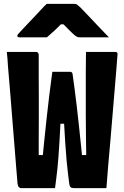

<svg xmlns="http://www.w3.org/2000/svg" viewBox="-20 -967 640 987"><path d="M15 -700Q41 -700 65.5 -700Q90 -700 115 -700Q140 -700 165 -700Q169 -700 172 -698.5Q175 -697 177 -693.5Q179 -690 179 -683Q179 -636 179 -583.5Q179 -531 179.5 -474Q180 -417 179.5 -356.5Q179 -296 179 -234Q179 -172 179 -108L165 -170H216L195 -108Q200 -171 206.5 -233.5Q213 -296 219.5 -357Q226 -418 233.5 -478.5Q241 -539 249 -598H341Q346 -598 349 -595Q352 -592 353 -587Q358 -552 363.5 -510Q369 -468 374.5 -421Q380 -374 385.5 -323.5Q391 -273 396 -223Q401 -173 406 -124L378 -170H444L424 -124Q423 -195 422 -256.5Q421 -318 421 -374Q421 -430 421 -483.5Q421 -537 421 -590.5Q421 -644 422 -700Q448 -700 473 -700Q498 -700 523.5 -700Q549 -700 574 -700Q578 -700 580 -698.5Q582 -697 583.5 -694Q585 -691 584 -686Q581 -647 577 -596.5Q573 -546 568 -488.5Q563 -431 558 -369Q553 -307 547.5 -244Q542 -181 536.5 -119Q531 -57 527 0Q506 0 484 0Q462 0 441 0Q420 0 399.5 0Q379 0 360 0Q348 0 343 -4.5Q338 -9 336 -23Q333 -47 329.5 -74.5Q326 -102 322.5 -140Q319 -178 315.5 -231Q312 -284 308 -357L323 -331H276L292 -357Q289 -292 286 -244Q283 -196 280.5 -160.5Q278 -125 275 -98Q272 -71 269 -47.5Q266 -24 263 0Q234 0 204.5 0Q175 0 146.5 0Q118 0 88 0Q82 0 77 -5Q72 -10 70 -24Q67 -59 63 -109.5Q59 -160 54 -222Q49 -284 43.5 -352Q38 -420 32.5 -490Q27 -560 21 -626Q20 -646 18.5 -664.5Q17 -683 15 -700ZM220 -947Q238 -947 264.5 -947Q291 -947 317.5 -947Q344 -947 363 -947Q371 -947 376 -943.5Q381 -940 394 -928Q401 -921 417.5 -903.5Q434 -886 455.5 -863.5Q477 -841 499 -817.5Q521 -794 540 -775Q505 -775 467 -775Q429 -775 394 -775Q383 -775 378 -777Q373 -779 366 -784Q355 -793 336.5 -811.5Q318 -830 284 -865L335 -842Q318 -842 300.5 -842Q283 -842 265 -842L315 -865Q283 -831 261.5 -811Q240 -791 221 -775H80Q76 -775 73.5 -776Q71 -777 70 -779Q69 -781 69 -783Q69 -787 72.5 -791Q76 -795 88 -808Q100 -821 117.5 -839.5Q135 -858 154.5 -878.5Q174 -899 191 -917.5Q208 -936 220 -947Z"/></svg>

Font: Recursive Monospace Black
Style: Regular
Weight: 900
Version: Version 1.047